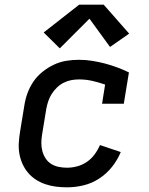

<svg xmlns="http://www.w3.org/2000/svg" viewBox="-20 -794 640 822"><path d="M267 8Q243 8 219.5 5Q196 2 174 -5.5Q152 -13 133.5 -25Q115 -37 100.5 -54Q86 -71 76.5 -92Q67 -113 63 -136Q59 -159 60.5 -183Q62 -207 66 -231L84 -341Q88 -368 97.5 -394.5Q107 -421 123 -444.5Q139 -468 162 -486.5Q185 -505 210.5 -517Q236 -529 263 -533.5Q290 -538 318 -538Q347 -538 375 -533.5Q403 -529 429.5 -522Q456 -515 481.5 -505.5Q507 -496 532 -484L510 -350H417L430 -432Q404 -441 376 -447.5Q348 -454 319 -454Q302 -454 285.5 -451Q269 -448 253 -440Q237 -432 224 -419.5Q211 -407 201.5 -392Q192 -377 186.5 -360.5Q181 -344 178 -327L160 -217Q157 -199 157 -181Q157 -163 161.5 -146.5Q166 -130 175.5 -115.5Q185 -101 199.5 -92Q214 -83 231.5 -79.5Q249 -76 267 -76Q289 -76 311 -82Q333 -88 352 -101Q371 -114 385 -133Q399 -152 408 -173L497 -143Q483 -109 459.5 -79.5Q436 -50 404.5 -29.5Q373 -9 337.5 -0.5Q302 8 267 8ZM236 -587 167 -655 319 -774H424L533 -650L451 -593L363 -714Z"/></svg>

Font: Iosevka Slab Medium Extended
Style: Italic
Weight: 500
Width: 7
Italic angle: -9°
Monospace: yes
Designer: Belleve Invis
Foundry: Belleve Invis
Version: Version 11.1.0; ttfautohint (v1.8.3)